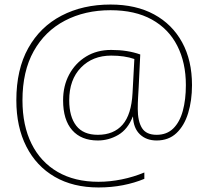

<svg xmlns="http://www.w3.org/2000/svg" viewBox="-20 -726 918 846"><path d="M826 -351Q826 -283 809 -227.5Q792 -172 757.5 -139.5Q723 -107 670 -107Q625 -107 596.5 -134Q568 -161 566 -212H565Q543 -156 501 -131.5Q459 -107 411 -107Q338 -107 298 -152.5Q258 -198 258 -284Q258 -348 285 -398Q312 -448 359.5 -477Q407 -506 470 -506Q506 -506 538 -501Q570 -496 598 -486L591 -341Q590 -323 588.5 -297.5Q587 -272 587 -246Q587 -192 605.5 -162Q624 -132 670 -132Q715 -132 743.5 -160Q772 -188 785.5 -237.5Q799 -287 799 -351Q799 -450 761 -524.5Q723 -599 649 -640Q575 -681 467 -681Q354 -681 266 -635Q178 -589 128.5 -500.5Q79 -412 79 -284Q79 -173 119 -92.5Q159 -12 234 31.5Q309 75 414 75Q464 75 516 64.5Q568 54 616 34V62Q573 80 522 90Q471 100 414 100Q302 100 221 53Q140 6 96 -80.5Q52 -167 52 -284Q52 -420 104.5 -514Q157 -608 251 -657Q345 -706 467 -706Q579 -706 659 -662.5Q739 -619 782.5 -539.5Q826 -460 826 -351ZM285 -284Q285 -212 316 -172Q347 -132 411 -132Q481 -132 520 -176.5Q559 -221 564 -316L572 -466Q529 -481 470 -481Q388 -481 336.5 -428Q285 -375 285 -284Z"/></svg>

Font: Noto Sans Thaana Thin
Style: Regular
Weight: 100
Designer: David Williams
Foundry: Google Inc.
Version: Version 3.001; ttfautohint (v1.8.4.7-5d5b)